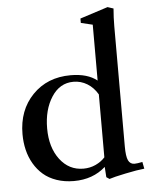

<svg xmlns="http://www.w3.org/2000/svg" viewBox="-53 -770 662 831"><g transform="rotate(-5 278.0 -355.0)"><path d="M389.2 15.6 376 6.8 373 -38.1Q317.9 11.2 235.4 11.2Q194.3 11.2 160.4 -0.5Q126.5 -12.2 102.8 -32.7Q79.1 -53.2 62.7 -81.3Q46.4 -109.4 38.6 -141.8Q30.8 -174.3 30.8 -210Q30.8 -314 94.7 -380.1Q158.7 -446.3 260.3 -446.3Q333.5 -446.3 375 -413.1V-655.8L324.2 -668V-687L445.3 -726.1L470.7 -717.8Q467.3 -678.7 467.3 -641.1V-118.7Q467.3 -75.7 475.6 -58.1Q483.9 -40.5 502.9 -40.5Q514.6 -40.5 537.1 -45.4L543 -15.6Q512.7 -12.7 460 -1.7Q407.2 9.3 389.2 15.6ZM280.8 -38.6Q309.6 -38.6 334.2 -50Q358.9 -61.5 375 -79.6V-353Q356.9 -383.8 329.6 -400.4Q302.2 -417 270 -417Q210.4 -417 174.8 -361.8Q139.2 -306.6 139.2 -225.6Q139.2 -143.1 178.7 -90.8Q218.3 -38.6 280.8 -38.6Z"/></g></svg>

Font: Elstob Medium
Style: Regular
Weight: 500
Designer: Peter S. Baker
Version: Version 1.015